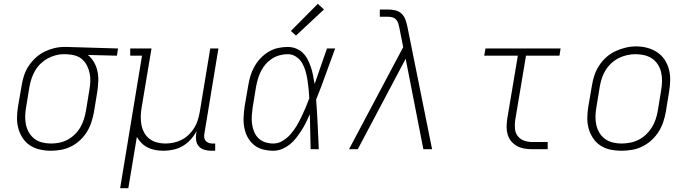

<svg xmlns="http://www.w3.org/2000/svg" viewBox="-20 -785 3640 1010"><path d="M248 8Q218 8 189.5 1.5Q161 -5 138 -20Q115 -35 99.5 -58.5Q84 -82 76.5 -109.5Q69 -137 69.5 -166.5Q70 -196 75 -226L94 -336Q98 -362 106.5 -388Q115 -414 130.5 -437.5Q146 -461 167 -480.5Q188 -500 213 -512.5Q238 -525 264.5 -531.5Q291 -538 318 -538Q322 -538 325.5 -538Q329 -538 333 -538L601 -530L595 -492L442 -496Q461 -481 474 -458.5Q487 -436 492.5 -411Q498 -386 497 -358.5Q496 -331 492 -304L474 -194Q469 -168 460.5 -141.5Q452 -115 437 -91Q422 -67 400.5 -47Q379 -27 354 -14.5Q329 -2 301.5 3Q274 8 248 8ZM248 -30Q270 -30 292.5 -34.5Q315 -39 335.5 -50Q356 -61 373.5 -78Q391 -95 402.5 -115Q414 -135 421 -157Q428 -179 432 -201L450 -311Q454 -333 455 -355Q456 -377 452 -397.5Q448 -418 439 -437Q430 -456 415.5 -470Q401 -484 381 -491Q361 -498 339 -499L326 -500Q324 -500 321 -500Q318 -500 315 -500Q293 -500 271.5 -494Q250 -488 230 -477Q210 -466 193 -449.5Q176 -433 164.5 -413Q153 -393 146 -372Q139 -351 135 -329L117 -219Q113 -196 112.5 -172.5Q112 -149 117 -127Q122 -105 133.5 -86Q145 -67 162.5 -54Q180 -41 202.5 -35.5Q225 -30 248 -30Z M612 205 727 -492H665V-530H777L725 -219Q721 -196 720.5 -173Q720 -150 724 -128.5Q728 -107 738.5 -87.5Q749 -68 766 -55Q783 -42 804.5 -36Q826 -30 849 -30Q871 -30 893 -34.5Q915 -39 935.5 -49.5Q956 -60 973 -76.5Q990 -93 1002 -112.5Q1014 -132 1020.5 -153.5Q1027 -175 1031 -197L1086 -530H1129L1055 -81Q1053 -71 1054.5 -61Q1056 -51 1062 -44Q1068 -37 1077.5 -33.5Q1087 -30 1097 -30H1112V8H1091Q1073 8 1055.5 3Q1038 -2 1026.5 -14.5Q1015 -27 1012 -45Q1009 -63 1012 -81L1014 -95Q1001 -71 982.5 -50.5Q964 -30 940.5 -16.5Q917 -3 891 2.5Q865 8 840 8Q818 8 796.5 4Q775 0 757 -9Q739 -18 724.5 -32.5Q710 -47 700 -65L655 205Z M1418 8Q1390 8 1363 1Q1336 -6 1315.5 -23Q1295 -40 1282.5 -63.5Q1270 -87 1265 -114Q1260 -141 1261.5 -169Q1263 -197 1267 -226L1286 -336Q1290 -361 1297.5 -386Q1305 -411 1318.5 -435Q1332 -459 1351 -479Q1370 -499 1393.5 -513Q1417 -527 1442.5 -532.5Q1468 -538 1494 -538Q1517 -538 1538 -529.5Q1559 -521 1574 -506Q1589 -491 1599 -471Q1609 -451 1616 -430Q1623 -409 1627 -387Q1631 -365 1635 -343Q1651 -390 1667.5 -436.5Q1684 -483 1700 -530H1743Q1718 -463 1694 -395.5Q1670 -328 1643 -261Q1648 -196 1651 -130.5Q1654 -65 1657 0H1614Q1613 -46 1612 -92Q1611 -138 1610 -184Q1600 -162 1589.5 -140.5Q1579 -119 1566 -99Q1553 -79 1538 -59.5Q1523 -40 1504 -25Q1485 -10 1463 -1Q1441 8 1418 8ZM1418 -30Q1444 -30 1467.5 -44.5Q1491 -59 1509 -79.5Q1527 -100 1540.5 -123Q1554 -146 1565.5 -170Q1577 -194 1587.5 -218.5Q1598 -243 1607 -268Q1606 -292 1603.5 -316Q1601 -340 1597.5 -363.5Q1594 -387 1587.5 -410Q1581 -433 1569.5 -453Q1558 -473 1538 -486.5Q1518 -500 1494 -500Q1473 -500 1452 -494.5Q1431 -489 1412 -477Q1393 -465 1378 -448Q1363 -431 1353 -411Q1343 -391 1337 -370.5Q1331 -350 1327 -329L1309 -219Q1306 -197 1304.5 -175Q1303 -153 1306 -132Q1309 -111 1317 -91.5Q1325 -72 1340 -57.5Q1355 -43 1375.5 -36.5Q1396 -30 1418 -30ZM1537 -598 1510 -622 1652 -765 1684 -735Z M1816 0 2101 -537 2081 -638Q2079 -649 2075.5 -660.5Q2072 -672 2064.5 -681Q2057 -690 2045.5 -693.5Q2034 -697 2021 -697H1978V-735H2021Q2041 -735 2060 -730.5Q2079 -726 2092.5 -713Q2106 -700 2112.5 -682Q2119 -664 2123 -645L2253 0H2207L2114 -476L1862 0Z M2780 0Q2759 0 2738.5 -3.5Q2718 -7 2700.5 -16.5Q2683 -26 2670 -41Q2657 -56 2651 -75.5Q2645 -95 2645 -116Q2645 -137 2648 -158L2704 -492H2527L2534 -530H2929L2923 -492H2747L2690 -152Q2687 -129 2689 -107Q2691 -85 2704 -68.5Q2717 -52 2737.5 -45Q2758 -38 2780 -38H2861V0Z M3248 8Q3219 8 3190.5 2Q3162 -4 3138.5 -19.5Q3115 -35 3099.5 -58.5Q3084 -82 3076.5 -109Q3069 -136 3069.5 -166Q3070 -196 3075 -226L3094 -336Q3098 -363 3107 -389.5Q3116 -416 3132 -440.5Q3148 -465 3170 -484.5Q3192 -504 3218 -516Q3244 -528 3271.5 -534.5Q3299 -541 3327 -541Q3356 -541 3384.5 -533.5Q3413 -526 3436.5 -510.5Q3460 -495 3475.5 -472Q3491 -449 3498.5 -421.5Q3506 -394 3505.5 -364Q3505 -334 3500 -304L3482 -194Q3477 -167 3468 -140.5Q3459 -114 3443 -89.5Q3427 -65 3405 -45.5Q3383 -26 3357 -13.5Q3331 -1 3303 3.5Q3275 8 3248 8ZM3249 -30Q3272 -30 3295 -34.5Q3318 -39 3339 -49.5Q3360 -60 3378 -77Q3396 -94 3408.5 -114Q3421 -134 3428.5 -156Q3436 -178 3440 -201L3458 -311Q3462 -334 3462.5 -358Q3463 -382 3458 -404Q3453 -426 3441 -445Q3429 -464 3411 -476.5Q3393 -489 3370 -494.5Q3347 -500 3323 -500Q3301 -500 3278.5 -495Q3256 -490 3235 -479.5Q3214 -469 3196 -452.5Q3178 -436 3165.5 -415.5Q3153 -395 3146 -373.5Q3139 -352 3135 -329L3117 -219Q3113 -196 3112.5 -172.5Q3112 -149 3117 -127Q3122 -105 3133.5 -86Q3145 -67 3163 -54Q3181 -41 3203.5 -35.5Q3226 -30 3249 -30Z"/></svg>

Font: Iosevka Slab XLtExObl
Style: Regular
Weight: 200
Width: 7
Italic angle: -9°
Monospace: yes
Designer: Belleve Invis
Foundry: Belleve Invis
Version: Version 11.1.1; ttfautohint (v1.8.3)